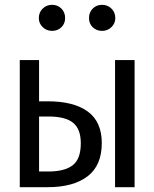

<svg xmlns="http://www.w3.org/2000/svg" viewBox="-20 -776 640 796"><path d="M142 -356H178Q286 -356 344 -313.5Q402 -271 402 -183Q402 -90 343 -45Q284 0 178 0H62V-527H142ZM538 0H457V-527H538ZM142 -293V-65H181Q248 -65 281.5 -91Q315 -117 315 -182Q315 -241 283 -267Q251 -293 181 -293ZM141 -701Q141 -725 157 -740.5Q173 -756 196 -756Q219 -756 234.5 -740.5Q250 -725 250 -701Q250 -678 234.5 -663Q219 -648 196 -648Q173 -648 157 -663.5Q141 -679 141 -701ZM349 -701Q349 -725 364.5 -740.5Q380 -756 403 -756Q426 -756 442 -740.5Q458 -725 458 -701Q458 -679 442 -663.5Q426 -648 403 -648Q380 -648 364.5 -663Q349 -678 349 -701Z"/></svg>

Font: Fira Mono
Style: Regular
Weight: 400
Designer: Carrois Corporate & Edenspiekermann AG
Foundry: Carrois Corporate GbR & Edenspiekermann AG
Version: Version 3.206